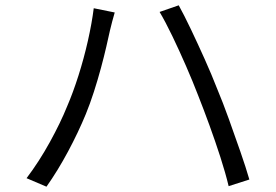

<svg xmlns="http://www.w3.org/2000/svg" viewBox="-20 -715 1040 723"><path d="M233 -315Q255 -366 275.5 -430.5Q296 -495 311 -561.5Q326 -628 333 -684L412 -668Q407 -652 402.5 -634Q398 -616 394 -600Q389 -577 380.5 -540Q372 -503 360 -458.5Q348 -414 333.5 -369Q319 -324 303 -285Q275 -217 236.5 -145Q198 -73 155 -12L80 -44Q127 -106 167.5 -179.5Q208 -253 233 -315ZM726 -356Q706 -408 680.5 -466.5Q655 -525 629 -579Q603 -633 581 -670L653 -695Q673 -659 698.5 -605.5Q724 -552 750.5 -493Q777 -434 798 -380Q819 -330 841.5 -267.5Q864 -205 885 -144.5Q906 -84 919 -39L841 -14Q829 -64 810 -123Q791 -182 769 -242.5Q747 -303 726 -356Z"/></svg>

Font: Source Han Sans SC Normal
Style: Regular
Weight: 350
Designer: Ryoko NISHIZUKA 西塚涼子 (kana, bopomofo & ideographs); Paul D. Hunt (Latin, Greek & Cyrillic); Sandoll Communications 산돌커뮤니
Foundry: Adobe
Version: Version 2.004;hotconv 1.0.118;makeotfexe 2.5.65603